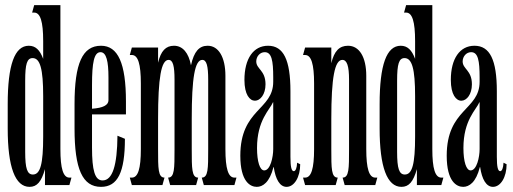

<svg xmlns="http://www.w3.org/2000/svg" viewBox="-20 -720 1996 747"><path d="M155 0H250L258 -29H250C226 -29 215 -64 215 -140V-700H113L105 -671H113C137 -671 148 -636 148 -560V-491C135 -526 118 -542 92 -542C37 -542 10 -468 10 -315V-220C10 -70 39 7 95 7C124 7 141 -13 155 -62ZM78 -129V-406C78 -471 85 -494 107 -494C136 -494 148 -452 148 -346V-189C148 -82 137 -41 108 -41C86 -41 78 -64 78 -129Z M466 -180 437 -192C436 -77 418 -18 379 -18C349 -18 338 -57 338 -146V-275H470V-325C470 -474 439 -542 373 -542C301 -542 270 -474 270 -315V-220C270 -62 301 7 373 7C438 7 466 -50 466 -180ZM338 -297V-389C338 -477 346 -517 371 -517C394 -517 402 -481 402 -419V-330C402 -311 381 -300 338 -297Z M493 0H612L620 -29C595 -29 595 -64 595 -140V-258C595 -417 607 -487 636 -487C653 -487 659 -463 659 -410V-140C659 -64 659 -29 634 -29L642 0H743L751 -29C726 -29 726 -64 726 -140V-258C726 -417 738 -487 767 -487C784 -487 790 -463 790 -410V-140C790 -64 790 -29 765 -29L773 0H892L900 -29H892C868 -29 857 -64 857 -140V-425C857 -498 830 -542 788 -542C755 -542 735 -520 723 -466C714 -514 691 -542 657 -542C625 -542 606 -522 595 -476V-535H493L485 -506H493C517 -506 528 -471 528 -395V-140C528 -64 517 -29 493 -29H485Z M1043 -419V-402C1043 -291 915 -297 915 -114C915 -13 954 7 979 7C1002 7 1029 -10 1044 -70H1045C1052 -22 1069 7 1095 7C1125 7 1148 -31 1148 -81L1136 -87C1135 -66 1130 -54 1123 -54C1114 -54 1110 -71 1110 -110V-365C1110 -487 1083 -542 1023 -542C966 -542 931 -492 931 -409C931 -295 1013 -313 1013 -392C1013 -447 977 -451 977 -481C977 -500 991 -517 1010 -517C1037 -517 1043 -484 1043 -419ZM980 -144C980 -253 1030 -293 1042 -322H1043V-140C1043 -109 1032 -57 1008 -57C991 -57 980 -91 980 -144Z M1167 0H1286L1294 -29C1269 -29 1269 -64 1269 -140V-258C1269 -417 1282 -487 1312 -487C1330 -487 1338 -463 1338 -410V-140C1338 -64 1338 -29 1313 -29L1321 0H1440L1448 -29H1440C1416 -29 1405 -64 1405 -140V-425C1405 -498 1378 -542 1334 -542C1300 -542 1280 -521 1269 -474V-535H1167L1159 -506H1167C1191 -506 1202 -471 1202 -395V-140C1202 -64 1191 -29 1167 -29H1159Z M1602 0H1697L1705 -29H1697C1673 -29 1662 -64 1662 -140V-700H1560L1552 -671H1560C1584 -671 1595 -636 1595 -560V-491C1582 -526 1565 -542 1539 -542C1484 -542 1457 -468 1457 -315V-220C1457 -70 1486 7 1542 7C1571 7 1588 -13 1602 -62ZM1525 -129V-406C1525 -471 1532 -494 1554 -494C1583 -494 1595 -452 1595 -346V-189C1595 -82 1584 -41 1555 -41C1533 -41 1525 -64 1525 -129Z M1846 -419V-402C1846 -291 1718 -297 1718 -114C1718 -13 1757 7 1782 7C1805 7 1832 -10 1847 -70H1848C1855 -22 1872 7 1898 7C1928 7 1951 -31 1951 -81L1939 -87C1938 -66 1933 -54 1926 -54C1917 -54 1913 -71 1913 -110V-365C1913 -487 1886 -542 1826 -542C1769 -542 1734 -492 1734 -409C1734 -295 1816 -313 1816 -392C1816 -447 1780 -451 1780 -481C1780 -500 1794 -517 1813 -517C1840 -517 1846 -484 1846 -419ZM1783 -144C1783 -253 1833 -293 1845 -322H1846V-140C1846 -109 1835 -57 1811 -57C1794 -57 1783 -91 1783 -144Z"/></svg>

Font: Americaine Condensed
Style: Regular
Weight: 400
Width: 3
Designer: Alan Madić
Foundry: ESAD Valence
Version: Version 0.001;Glyphs 3.1.2 (3151)